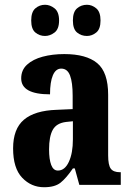

<svg xmlns="http://www.w3.org/2000/svg" viewBox="-20 -776 550 806"><path d="M165 10Q111 10 73 -30Q35 -70 35 -153Q35 -235 80.5 -273.5Q126 -312 218 -315L285 -318V-374Q285 -430 274 -459Q263 -488 237 -488Q214 -488 202 -460Q190 -432 190 -380Q69 -380 69 -447Q69 -482 93.5 -504.5Q118 -527 159 -538Q200 -549 250 -549Q342 -549 388 -511Q434 -473 434 -378V-124Q434 -83 445 -68Q456 -53 484 -53H487V0H313L294 -69H286Q258 -28 234 -9Q210 10 165 10ZM223 -60Q252 -60 269 -96.5Q286 -133 286 -191V-267L257 -264Q217 -259 201.5 -231Q186 -203 186 -149Q186 -107 195 -83.5Q204 -60 223 -60ZM345 -625Q321 -625 303.5 -639.5Q286 -654 286 -690Q286 -726 303.5 -741Q321 -756 345 -756Q366 -756 384 -741Q402 -726 402 -690Q402 -654 384 -639.5Q366 -625 345 -625ZM169 -625Q146 -625 128.5 -639.5Q111 -654 111 -690Q111 -726 128.5 -741Q146 -756 169 -756Q190 -756 209 -741Q228 -726 228 -690Q228 -654 209 -639.5Q190 -625 169 -625Z"/></svg>

Font: Noto Serif Khmer ExtraCondensed ExtraBold
Style: Regular
Weight: 800
Width: 2
Designer: Danh Hong and the Monotype Design Team
Foundry: Monotype Imaging Inc.
Version: Version 2.004; ttfautohint (v1.8.4.7-5d5b)